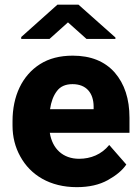

<svg xmlns="http://www.w3.org/2000/svg" viewBox="-20 -770 582 800"><path d="M299.8 9.8C351.1 9.8 394 0 429.2 -19.5C464.4 -39.1 490.2 -60.5 506.3 -84.5L435.1 -166C403.3 -126.5 357.9 -108.4 309.6 -108.4C241.7 -108.4 197.8 -150.9 187.5 -216.8H519.5V-279.3C519.5 -357.9 499 -420.4 458 -467.8C416.5 -514.6 358.4 -538.1 283.2 -538.1C229.5 -538.1 184.1 -526.4 147 -502.9C72.3 -455.6 32.2 -370.1 32.2 -265.1V-246.6C32.2 -199.7 43 -156.7 64.5 -118.2C106.9 -40.5 188 9.8 299.8 9.8ZM282.2 -419.4C340.3 -419.4 369.6 -381.8 370.1 -326.7V-314.9H188.5C192.9 -345.7 202.1 -370.6 216.8 -390.1C231 -409.7 252.9 -419.4 282.2 -419.4ZM219.2 -750.5 68.4 -615.7V-607.9H186.5L263.2 -676.8L340.3 -607.9H460.9V-613.8L307.1 -750.5Z"/></svg>

Font: Vazirmatn ExtraBold
Style: Regular
Weight: 800
Designer: Saber Rastikerdar
Foundry: Saber Rastikerdar
Version: Version 33.003